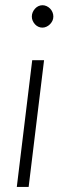

<svg xmlns="http://www.w3.org/2000/svg" viewBox="-20 -734 252 754"><path d="M153 -497.5 92.5 0H46L106.5 -497.5ZM189.5 -669Q189.5 -660 185.8 -652.2Q182 -644.5 176 -638.5Q170 -632.5 162.2 -629Q154.5 -625.5 146.5 -625.5Q138 -625.5 130.5 -629Q123 -632.5 117.5 -638.5Q112 -644.5 108.5 -652.2Q105 -660 105 -669Q105 -678 108.5 -686Q112 -694 117.8 -700.2Q123.5 -706.5 131 -710Q138.5 -713.5 147 -713.5Q155 -713.5 162.8 -710Q170.5 -706.5 176.5 -700.5Q182.5 -694.5 186 -686.2Q189.5 -678 189.5 -669Z"/></svg>

Font: Lato Light
Style: Italic
Weight: 300
Italic angle: -7°
Designer: Lukasz Dziedzic
Foundry: tyPoland Lukasz Dziedzic
Version: Version 2.007; 2014-02-27